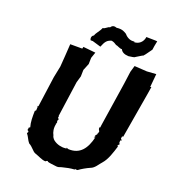

<svg xmlns="http://www.w3.org/2000/svg" viewBox="-161 -1021 1029 1153"><g transform="rotate(20 353.5 -444.5)"><path d="M105 -154C90 -145 100 -151 96 -135C96 -135 90 -134 96 -132C104 -132 95 -131 105 -126C97 -124 110 -126 98 -115C114 -95 118 -77 132 -61C157 -48 170 -23 187 -17C217 -7 236 6 260 7C269 -1 276 -1 275 4C286 8 308 10 324 12C344 16 350 11 363 7C390 0 418 -6 443 -7C436 -8 443 -4 447 -13C448 -9 446 -8 460 -10C477 -23 507 -40 528 -49C554 -58 567 -86 585 -105C611 -134 626 -182 640 -228C634 -224 643 -231 634 -226C638 -239 639 -234 645 -243C640 -244 641 -250 639 -253L641 -266L649 -267L640 -277L642 -291L649 -292L699 -586L706 -630L699 -628L707 -713L648 -709L568 -714L556 -673L545 -592L501 -305V-298L495 -295L496 -285L503 -272L500 -260L495 -259L500 -256L487 -239C496 -237 493 -234 493 -239C482 -228 482 -224 493 -231C475 -155 439 -106 367 -109C364 -108 357 -113 351 -114C357 -108 348 -104 344 -111L346 -108C322 -105 292 -112 271 -128C270 -129 256 -138 252 -157C244 -171 236 -197 245 -231C242 -224 239 -230 245 -231C248 -242 246 -234 243 -249L245 -247L249 -257L242 -266L244 -275L242 -277L274 -504L286 -545L287 -587L305 -631L306 -671L319 -709L240 -717L237 -705H160L155 -627L150 -559L135 -485L108 -290L97 -288L105 -287L104 -269V-262L97 -256C96 -219 96 -184 105 -154ZM513 -848 519 -853C496 -846 470 -857 453 -878C441 -885 425 -898 388 -893C374 -898 361 -899 350 -882C337 -882 325 -863 310 -863C300 -838 281 -822 276 -803C262 -797 260 -780 267 -769H281L335 -753C350 -791 360 -802 387 -810C406 -806 409 -801 420 -795C432 -794 446 -782 462 -783C469 -767 486 -758 513 -757C540 -761 548 -761 556 -768C576 -779 591 -791 596 -791C611 -807 620 -824 635 -843C637 -860 639 -871 645 -900L631 -901L575 -902C571 -869 545 -846 513 -848Z"/></g></svg>

Font: Asimov Print
Style: DIt
Weight: 250
Width: 0
Designer: Google
Version: Version 2.000980: 2014